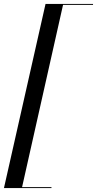

<svg xmlns="http://www.w3.org/2000/svg" viewBox="-30 -800 490 970"><path d="M200 -780 -10 150H230V145.5H81.5L288.5 -775.5H440V-780Z"/></svg>

Font: Bodoni* 36pt
Style: Italic
Weight: 400
Italic angle: -13°
Version: Version 2.3